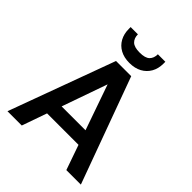

<svg xmlns="http://www.w3.org/2000/svg" viewBox="-249 -1056 1197 1197"><g transform="rotate(45 349.5 -457.0)"><path d="M26 0 283 -700H417L673 0H545L349 -560L152 0ZM141 -165 173 -260H518L550 -165ZM350 -750Q303 -750 269 -768.5Q235 -787 216.5 -820.5Q198 -854 198 -898V-914H262Q262 -880 282 -860.5Q302 -841 350 -841Q399 -841 418.5 -860.5Q438 -880 438 -914H504V-898Q504 -853 485 -820Q466 -787 432 -768.5Q398 -750 350 -750Z"/></g></svg>

Font: DM Sans 9pt
Style: Semibold
Weight: 600
Designer: Colophon Foundry, Jonny Pinhorn
Foundry: Colophon Foundry
Version: Version 4.004;gftools[0.9.30]